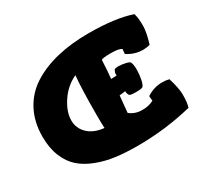

<svg xmlns="http://www.w3.org/2000/svg" viewBox="-148 -920 1213 1143"><g transform="rotate(-30 459.0 -348.5)"><path d="M31 -314Q31 -416 72 -493.5Q113 -571 187 -618Q261 -665 358.5 -688.5Q456 -712 575 -712Q758 -712 870 -674Q880 -644 880 -588Q880 -546 857 -470Q833 -464 810 -464Q752 -464 702 -497L705 -530Q686 -543 631 -543Q570 -543 566 -534Q562 -452 557 -409Q595 -409 596 -412Q595 -415 595 -421Q595 -432 604 -448Q611 -453 631 -453Q655 -453 682 -446.5Q709 -440 709 -432Q717 -418 717 -382Q717 -349 710.5 -316.5Q704 -284 694 -274Q686 -267 647 -267Q608 -267 602 -274Q593 -286 593 -304L552 -299Q552 -290 541 -185Q576 -156 627 -156Q671 -156 705 -174L702 -207Q752 -240 810 -240Q833 -240 857 -234Q880 -158 880 -116Q880 -60 870 -30Q688 15 495 15Q414 15 348 6.5Q282 -2 221.5 -25Q161 -48 120 -84Q79 -120 55 -178.5Q31 -237 31 -314ZM228 -313Q228 -259 267.5 -221Q307 -183 377 -176Q375 -204 375 -266Q375 -447 384 -535Q315 -503 271.5 -437.5Q228 -372 228 -313Z"/></g></svg>

Font: Gorditas
Style: Bold
Weight: 700
Designer: Gustavo Dipre (gbrenda1987@gmail.com)
Foundry: Gustavo Dipre (gbrenda1987@gmail.com)
Version: Version 001.001